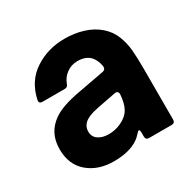

<svg xmlns="http://www.w3.org/2000/svg" viewBox="-134 -713 865 862"><g transform="rotate(-30 298.0 -282.0)"><path d="M36 -157Q36 -243 104 -289Q148 -319 236 -335L376 -361Q393 -364 392 -382Q386 -416 368 -436Q346 -460 302 -460Q272 -460 247 -442.5Q222 -425 211 -395Q207 -380 191 -380H77Q56 -380 61 -400Q80 -487 148 -531.5Q216 -576 303 -576Q354 -576 399 -562Q444 -548 476 -520Q508 -492 522.5 -455Q537 -418 540.5 -379.5Q544 -341 544 -280V-18Q544 0 526 0H410Q392 0 392 -18V-37Q392 -53 386 -53Q383 -53 377 -46Q360 -27 347 -19Q301 12 221 12Q140 12 88 -32.5Q36 -77 36 -157ZM328 -120Q362 -136 377 -163Q392 -190 395 -234V-236Q395 -245 389.5 -249Q384 -253 375 -251L277 -232Q248 -226 231.5 -219Q215 -212 204 -202Q187 -185 187 -162Q187 -134 208 -119.5Q229 -105 262 -105Q297 -105 328 -120Z"/></g></svg>

Font: Open Sauce Two ExtraBold
Style: Regular
Weight: 800
Designer: Alfredo Marco Pradil
Foundry: Creative Sauce Fz LLC
Version: Version 1.477